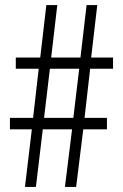

<svg xmlns="http://www.w3.org/2000/svg" viewBox="-20 -734 482 754"><path d="M334 -464 312 -271H400V-226H307L279 0H235L263 -226H148L121 0H78L105 -226H19V-271H110L132 -464H42V-508H138L162 -714H205L181 -508H296L320 -714H362L338 -508H424V-464ZM153 -271H268L291 -464H176Z"/></svg>

Font: Noto Sans Thai ExtCond Light
Style: Regular
Weight: 300
Width: 2
Designer: Monotype Design Team
Foundry: Monotype Imaging Inc.
Version: Version 2.002; ttfautohint (v1.8.4.7-5d5b)